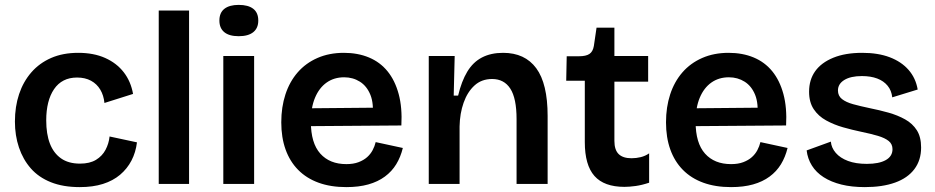

<svg xmlns="http://www.w3.org/2000/svg" viewBox="-20 -752 3821 785"><path d="M306 13Q238 13 188 -7Q138 -27 106 -63.5Q74 -100 57.5 -149Q41 -198 41 -255Q41 -316 58 -367Q75 -418 108 -456Q141 -494 189 -515Q237 -536 300 -536Q363 -536 410 -515Q457 -494 486 -456.5Q515 -419 524 -368L407 -331Q404 -362 390 -385.5Q376 -409 352 -422Q328 -435 295 -435Q264 -435 240.5 -423Q217 -411 201 -387.5Q185 -364 177 -332Q169 -300 169 -260Q169 -204 184 -165Q199 -126 229.5 -104.5Q260 -83 307 -83Q347 -83 372.5 -98.5Q398 -114 411.5 -139.5Q425 -165 428 -194L540 -170Q535 -129 517.5 -95.5Q500 -62 471 -37.5Q442 -13 401 0Q360 13 306 13Z M629 0V-709H753V0Z M893 0V-523H1019V0ZM956 -604Q917 -604 897 -620.5Q877 -637 877 -668Q877 -700 897.5 -716Q918 -732 956 -732Q995 -732 1015.5 -716Q1036 -700 1036 -668Q1036 -637 1015.5 -620.5Q995 -604 956 -604Z M1396 13Q1332 13 1282.5 -5Q1233 -23 1199 -57.5Q1165 -92 1147.5 -141Q1130 -190 1130 -252Q1130 -314 1147 -366Q1164 -418 1197 -456Q1230 -494 1278 -515Q1326 -536 1386 -536Q1443 -536 1488.5 -517Q1534 -498 1564.5 -460.5Q1595 -423 1610 -367.5Q1625 -312 1621 -239L1211 -236V-309L1546 -312L1503 -271Q1509 -328 1494.5 -364Q1480 -400 1451.5 -418Q1423 -436 1387 -436Q1346 -436 1315.5 -414.5Q1285 -393 1268 -352.5Q1251 -312 1251 -254Q1251 -167 1289.5 -124Q1328 -81 1396 -81Q1425 -81 1446 -89Q1467 -97 1481 -109.5Q1495 -122 1503.5 -138Q1512 -154 1516 -171L1627 -147Q1618 -110 1600 -80.5Q1582 -51 1553.5 -30Q1525 -9 1486 2Q1447 13 1396 13Z M1733 0V-318V-523H1839L1835 -361H1853Q1867 -420 1890.5 -459Q1914 -498 1950.5 -517Q1987 -536 2037 -536Q2126 -536 2172.5 -473Q2219 -410 2219 -278V0H2092V-265Q2092 -350 2066.5 -389.5Q2041 -429 1992 -429Q1949 -429 1920 -402.5Q1891 -376 1875.5 -332Q1860 -288 1859 -235V0Z M2533 12Q2450 12 2410.5 -32.5Q2371 -77 2371 -171V-422H2295L2297 -522H2347Q2376 -522 2390 -531.5Q2404 -541 2408 -564L2419 -639H2492V-523H2630V-418H2492V-176Q2492 -139 2509.5 -122Q2527 -105 2562 -105Q2581 -105 2599.5 -109.5Q2618 -114 2634 -125V-5Q2604 5 2578.5 8.5Q2553 12 2533 12Z M2969 13Q2905 13 2855.5 -5Q2806 -23 2772 -57.5Q2738 -92 2720.5 -141Q2703 -190 2703 -252Q2703 -314 2720 -366Q2737 -418 2770 -456Q2803 -494 2851 -515Q2899 -536 2959 -536Q3016 -536 3061.5 -517Q3107 -498 3137.5 -460.5Q3168 -423 3183 -367.5Q3198 -312 3194 -239L2784 -236V-309L3119 -312L3076 -271Q3082 -328 3067.5 -364Q3053 -400 3024.5 -418Q2996 -436 2960 -436Q2919 -436 2888.5 -414.5Q2858 -393 2841 -352.5Q2824 -312 2824 -254Q2824 -167 2862.5 -124Q2901 -81 2969 -81Q2998 -81 3019 -89Q3040 -97 3054 -109.5Q3068 -122 3076.5 -138Q3085 -154 3089 -171L3200 -147Q3191 -110 3173 -80.5Q3155 -51 3126.5 -30Q3098 -9 3059 2Q3020 13 2969 13Z M3516 13Q3462 13 3420 2.5Q3378 -8 3347.5 -27.5Q3317 -47 3299.5 -75Q3282 -103 3278 -137L3377 -173Q3379 -148 3397 -127Q3415 -106 3447 -94Q3479 -82 3524 -82Q3574 -82 3601.5 -97.5Q3629 -113 3629 -142Q3629 -163 3613.5 -175.5Q3598 -188 3569.5 -196.5Q3541 -205 3502 -213Q3464 -221 3427 -231.5Q3390 -242 3358 -259.5Q3326 -277 3307 -305.5Q3288 -334 3288 -377Q3288 -426 3313 -461Q3338 -496 3387 -516Q3436 -536 3505 -536Q3570 -536 3617.5 -518Q3665 -500 3694.5 -466.5Q3724 -433 3732 -386L3628 -354Q3625 -382 3609 -401.5Q3593 -421 3566.5 -431Q3540 -441 3504 -441Q3458 -441 3432 -425Q3406 -409 3406 -382Q3406 -360 3422.5 -347Q3439 -334 3468 -326Q3497 -318 3535 -310Q3575 -302 3612.5 -291.5Q3650 -281 3680.5 -264Q3711 -247 3728.5 -219.5Q3746 -192 3746 -149Q3746 -97 3718.5 -60.5Q3691 -24 3639.5 -5.5Q3588 13 3516 13Z"/></svg>

Font: Bricolage Grotesque 16pt SemiBold
Style: Regular
Weight: 600
Version: Version 1.001;gftools[0.9.33.dev8+g029e19f]